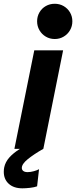

<svg xmlns="http://www.w3.org/2000/svg" viewBox="-69 -794 406 1024"><path d="M113.8 -525.4H267.6L162.1 0H161.6Q111.3 28.8 79.3 54.7Q47.4 80.6 47.4 101.6Q47.4 111.8 55.2 117.9Q63 124 78.6 124Q94.2 124 112.1 118.9Q129.9 113.8 139.2 108.4L128.9 199.7Q114.3 205.1 91.1 207.8Q67.9 210.4 50.3 210.4Q4.4 210.4 -22.2 186.3Q-48.8 162.1 -48.8 122.6Q-48.8 108.4 -46.4 98.1Q-40.5 70.3 -19.8 46.6Q1 22.9 37.1 0H7.8ZM128.9 -680.2Q128.9 -706.5 141.4 -728Q153.8 -749.5 175.3 -761.7Q196.8 -773.9 223.1 -773.9Q249 -773.9 270.5 -761.5Q292 -749 304.4 -727.8Q316.9 -706.5 316.9 -680.2Q316.9 -654.3 304.4 -632.8Q292 -611.3 270.5 -598.6Q249 -585.9 223.1 -585.9Q196.8 -585.9 175.3 -598.6Q153.8 -611.3 141.4 -632.8Q128.9 -654.3 128.9 -680.2Z"/></svg>

Font: Reddit Sans Chocolate ExBold
Style: Italic
Weight: 800
Italic angle: -11.25°
Designer: Stephen Hutchings
Version: Version 1.013